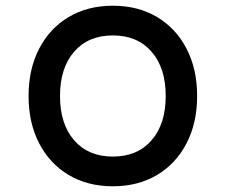

<svg xmlns="http://www.w3.org/2000/svg" viewBox="-20 -636 790 672"><path d="M80 -300Q80 -394 117 -465.5Q154 -537 220.5 -576.5Q287 -616 375 -616Q463 -616 529.5 -576.5Q596 -537 633 -465.5Q670 -394 670 -300Q670 -206 633 -134.5Q596 -63 529.5 -23.5Q463 16 375 16Q287 16 220.5 -23.5Q154 -63 117 -134.5Q80 -206 80 -300ZM560 -300Q560 -398 510.5 -455Q461 -512 375 -512Q289 -512 239.5 -455Q190 -398 190 -300Q190 -202 239.5 -145Q289 -88 375 -88Q461 -88 510.5 -145Q560 -202 560 -300Z"/></svg>

Font: Martian Mono VF sWd Rg
Style: Regular
Weight: 400
Width: 6
Monospace: yes
Designer: Roman Shamin
Foundry: Evil Martians
Version: Version 1.100